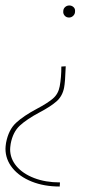

<svg xmlns="http://www.w3.org/2000/svg" viewBox="-24 -486 409 701"><path d="M250 -444Q250 -435 243.5 -428.5Q237 -422 228 -422Q218 -422 212 -429Q206 -436 207 -445Q207 -454 213.5 -460Q220 -466 229 -466Q238 -466 244.5 -460Q251 -454 250 -444ZM194 195Q137 195 92 177Q47 159 21.5 127.5Q-4 96 -4 57Q-4 50 -2 36Q7 -12 34.5 -37.5Q62 -63 111 -89Q149 -109 169 -126Q189 -143 194 -171Q200 -203 200 -243L216 -244Q214 -186 210 -166Q204 -135 182.5 -116Q161 -97 121 -76Q74 -51 48.5 -27.5Q23 -4 15 39Q13 53 13 59Q13 93 36 120.5Q59 148 100.5 164Q142 180 195 180Z"/></svg>

Font: Ysabeau Thin
Style: Italic
Weight: 200
Italic angle: -12°
Designer: Christian Thalmann (Catharsis Fonts)
Version: Version 0.003